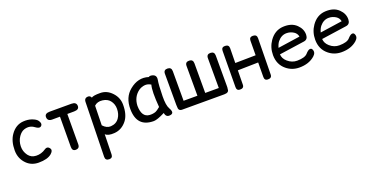

<svg xmlns="http://www.w3.org/2000/svg" viewBox="-31 -1301 4520 2343"><g transform="rotate(-20 2229.0 -130.0)"><path d="M396 -103Q338.4 -64 272 -66.4Q207.5 -68.8 171.4 -117.2Q131.8 -171.4 133.3 -236.8Q134.8 -306.2 171.9 -359.9Q204.6 -406.7 245.1 -419.4Q317.4 -442.4 374.5 -399.9Q421.9 -364.7 444.8 -381.3Q478 -405.3 448.2 -452.1Q428.7 -482.4 369.6 -502.4Q321.8 -518.1 263.7 -513.7Q164.1 -506.3 99.6 -413.1Q46.4 -336.4 46.4 -216.3Q46.4 -107.4 121.1 -35.2Q181.2 22.9 272 23.4Q387.2 23.9 440.9 -22Q482.4 -58.6 466.3 -85.9Q439 -131.8 396 -103Z M610.4 -515.6Q544.4 -515.6 544.4 -469.2Q544.4 -414.1 606 -414.6L706.5 -415Q705.6 -218.8 704.6 -22.5Q704.6 29.8 747.6 30.8Q800.8 31.7 800.8 -21.5Q801.8 -218.3 802.2 -415.5Q846.7 -416 891.6 -416Q957 -416.5 956.1 -464.4Q955.1 -515.6 891.6 -515.6Z M1095.2 278.8Q1139.6 278.8 1140.6 232.9L1146.5 -27.3Q1147.5 -26.9 1147.9 -26.4Q1180.7 6.3 1264.2 0Q1358.9 -6.8 1423.3 -86.9Q1481 -158.7 1480.5 -290Q1480.5 -380.9 1417 -448.7Q1353 -518.1 1266.1 -518.6Q1176.3 -519.5 1151.9 -500.5Q1139.6 -528.3 1114.3 -528.8Q1062 -529.8 1061 -476.6L1045.4 230Q1044.4 278.8 1095.2 278.8ZM1155.3 -394.5Q1195.8 -433.6 1262.2 -424.8Q1324.7 -416.5 1356.9 -376.5Q1394.5 -329.6 1393.6 -266.6Q1392.6 -199.2 1360.8 -152.8Q1323.7 -97.7 1251.5 -92.8Q1196.8 -88.9 1149.4 -141.6Z M1765.6 27.3Q1811 26.9 1912.1 -24.4Q1921.9 40 1982.9 27.3Q2036.1 16.6 1994.6 -54.7Q1966.3 -103.5 1968.3 -220.7Q1970.7 -367.7 1981.9 -428.7Q1993.2 -491.2 1934.6 -504.4Q1904.8 -511.2 1890.6 -499Q1762.7 -539.6 1645.5 -443.4Q1543.5 -359.9 1544.9 -207Q1546.4 27.8 1765.6 27.3ZM1822.3 -70.8Q1785.2 -57.1 1742.7 -60.1Q1641.6 -66.9 1640.1 -216.3Q1644.5 -331.1 1731.4 -394Q1752.9 -410.2 1789.1 -418.9Q1840.8 -431.6 1888.2 -401.9Q1865.7 -322.8 1883.3 -112.8Q1839.8 -77.1 1822.3 -70.8Z M2698.7 -518.6Q2647 -520 2647 -468.8Q2647.5 -274.9 2647.5 -81.1H2471.2V-465.8Q2471.2 -517.1 2421.4 -518.6Q2369.6 -520 2369.6 -468.8L2370.1 -81.5Q2280.3 -81.5 2190.4 -81.5V-465.8Q2190.4 -517.1 2140.6 -518.6Q2088.9 -520 2088.9 -468.8L2089.4 -64.5Q2089.4 -52.2 2090.8 -42Q2090.8 -40.5 2090.8 -39.6Q2087.9 14.6 2137.7 14.6H2685.1Q2747.1 14.6 2745.1 -31.2Q2748.5 -44.9 2748.5 -63V-465.8Q2748.5 -517.1 2698.7 -518.6Z M2894 -537.6Q2846.7 -538.6 2846.2 -491.7L2842.3 -22Q2841.8 24.4 2883.3 25.9Q2936.5 27.8 2937 -18.1Q2938.5 -111.3 2939.9 -204.1L3205.6 -209.5L3204.1 -22Q3203.6 24.4 3245.1 25.9Q3298.3 27.8 3298.8 -18.1L3305.7 -489.7Q3306.2 -536.6 3255.9 -537.6Q3208.5 -538.6 3208 -491.7L3206.5 -302.7Q3073.7 -300.8 2940.9 -298.8L2943.8 -489.7Q2944.3 -536.6 2894 -537.6Z M3489.3 -211.4 3817.4 -258.8Q3869.6 -266.1 3871.6 -326.2Q3874 -400.9 3814 -459.5Q3750.5 -522 3637.7 -515.1Q3529.3 -508.3 3460.9 -410.2Q3406.2 -331.5 3406.2 -231Q3406.2 -108.9 3493.2 -37.6Q3563 20 3656.2 21Q3783.2 22 3861.3 -47.4Q3905.8 -86.9 3882.8 -132.3Q3873 -151.9 3849.6 -147Q3828.6 -142.6 3795.9 -106Q3761.7 -67.9 3662.1 -66.9Q3593.8 -66.4 3539.1 -114.7Q3491.7 -156.2 3489.3 -211.4ZM3500 -292Q3513.7 -340.3 3535.2 -367.2Q3584 -427.2 3651.4 -427.2Q3699.7 -427.7 3742.7 -400.4Q3779.8 -376.5 3787.1 -334Z M4037.1 -211.4 4365.2 -258.8Q4417.5 -266.1 4419.4 -326.2Q4421.9 -400.9 4361.8 -459.5Q4298.3 -522 4185.5 -515.1Q4077.1 -508.3 4008.8 -410.2Q3954.1 -331.5 3954.1 -231Q3954.1 -108.9 4041 -37.6Q4110.8 20 4204.1 21Q4331.1 22 4409.2 -47.4Q4453.6 -86.9 4430.7 -132.3Q4420.9 -151.9 4397.5 -147Q4376.5 -142.6 4343.8 -106Q4309.6 -67.9 4210 -66.9Q4141.6 -66.4 4086.9 -114.7Q4039.6 -156.2 4037.1 -211.4ZM4047.9 -292Q4061.5 -340.3 4083 -367.2Q4131.8 -427.2 4199.2 -427.2Q4247.6 -427.7 4290.5 -400.4Q4327.6 -376.5 4335 -334Z"/></g></svg>

Font: Comic Relief
Style: Regular
Weight: 400
Designer: Jeff Davis
Foundry: Loudifier
Version: Version 1.200; ttfautohint (v1.8.4.7-5d5b)